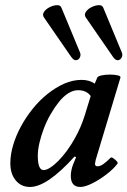

<svg xmlns="http://www.w3.org/2000/svg" viewBox="-20 -729 506 762"><path d="M99 13Q64 13 42.5 -13Q21 -39 21 -81Q21 -115 32 -152.5Q43 -190 63 -227Q83 -264 110 -297.5Q137 -331 169 -356.5Q201 -382 235 -397Q269 -412 304 -412Q334 -412 356 -397L366 -421Q369 -427 384 -430Q399 -433 416.5 -433Q434 -433 447 -430Q460 -427 458 -421L360 -95Q359 -88 358 -85Q357 -82 357 -79Q357 -69 367 -69Q377 -69 389 -77Q401 -85 419 -103Q422 -106 429.5 -101Q437 -96 443 -89.5Q449 -83 446 -79Q430 -58 402 -36.5Q374 -15 345.5 -1Q317 13 299 13Q280 13 270.5 2Q261 -9 261 -31Q261 -42 263.5 -54Q266 -66 270 -76L282 -105L276 -108Q167 13 99 13ZM153 -54Q164 -54 179 -63.5Q194 -73 211 -90Q228 -107 245 -130Q262 -153 277 -180Q290 -203 299.5 -225.5Q309 -248 316 -270L340 -348Q323 -371 290 -371Q270 -371 250.5 -358.5Q231 -346 213.5 -324Q196 -302 180.5 -275Q165 -248 154 -219Q143 -190 136.5 -162Q130 -134 130 -111Q130 -54 153 -54ZM262 -504 155 -659Q147 -670 154.5 -681.5Q162 -693 177 -700.5Q192 -708 206 -708.5Q220 -709 224 -698L297 -522Q302 -511 297 -501Q292 -491 282 -490Q272 -489 262 -504ZM428 -504 321 -659Q313 -670 320.5 -681.5Q328 -693 343 -700.5Q358 -708 372 -708.5Q386 -709 390 -698L463 -522Q468 -511 463 -501Q458 -491 448 -490Q438 -489 428 -504Z"/></svg>

Font: Junicode VF
Style: Italic
Weight: 400
Italic angle: -11°
Designer: Peter S. Baker
Version: Version 2.209